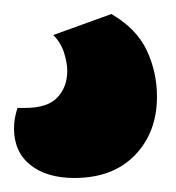

<svg xmlns="http://www.w3.org/2000/svg" viewBox="-36 -54 251 274"><path d="M123 -34Q159 -13 173.5 18Q188 49 188 84Q188 135 156.5 167.5Q125 200 70 200Q31 200 7.5 181.5Q-16 163 -16 129Q-16 115 -11 100H0Q32 100 46 85Q60 70 60 47Q60 36 55.5 21.5Q51 7 40 -4Z"/></svg>

Font: Baloo 2 Latin
Style: Bold
Weight: 400
Designer: Sarang Kulkarni and Ek Type
Foundry: Ek Type
Version: Version 1.001